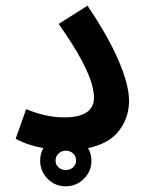

<svg xmlns="http://www.w3.org/2000/svg" viewBox="-20 -522 512 674"><path d="M35 -35 72 -139Q102 -126 136 -118Q170 -110 205 -110Q310 -110 310 -180Q310 -199 301.5 -229.5Q293 -260 266.5 -310.5Q240 -361 186 -438L287 -502Q359 -396 396 -310Q433 -224 433 -168Q433 -110 398.5 -64Q364 -18 289 -2Q301 18 301 42Q301 79 274.5 105.5Q248 132 211 132Q173 132 147 105.5Q121 79 121 42Q121 18 132 -2Q105 -7 79.5 -15.5Q54 -24 35 -35ZM211 75Q226 75 236.5 65.5Q247 56 247 42Q247 26 236.5 16.5Q226 7 211 7Q196 7 185.5 17Q175 27 175 42Q175 56 185.5 65.5Q196 75 211 75Z"/></svg>

Font: Noto Sans Arabic UI SmCn SmBd
Style: Regular
Weight: 600
Width: 4
Designer: Monotype Design Team, Nadine Chahine and Nizar Qandah
Foundry: Monotype Imaging Inc.
Version: Version 2.010; ttfautohint (v1.8.4.7-5d5b)